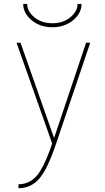

<svg xmlns="http://www.w3.org/2000/svg" viewBox="-20 -740 540 990"><path d="M379.9 -719.7H400.4Q400.4 -671.9 356.9 -635.7Q313.5 -599.6 250 -599.6Q186.5 -599.6 143.1 -635.7Q99.6 -671.9 99.6 -719.7H120.1Q120.1 -681.6 157.2 -650.9Q194.3 -620.1 250 -620.1Q305.7 -620.1 342.8 -650.9Q379.9 -681.6 379.9 -719.7ZM259.8 -31.2 423.8 -519.5H445.3L269.5 0Q224.6 133.8 181.6 182.1Q138.7 230.5 75.2 230.5V210Q129.9 210 168 168Q206.1 126 249 0L65.4 -519.5H85.9L257.8 -31.2Z"/></svg>

Font: Mgen+ 1m thin
Style: Regular
Weight: 100
Designer: [Source Han Sans]
Ryoko NISHIZUKA  (kana & ideographs); Paul D. Hunt (Latin, Greek & Cyrillic); Wenlong ZHANG  (bopomofo
Version: Version 1.059.20150602